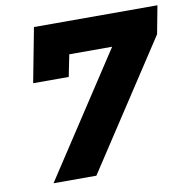

<svg xmlns="http://www.w3.org/2000/svg" viewBox="-79 -779 847 856"><g transform="rotate(-10 344.5 -350.5)"><path d="M130 -701H689L665 -574L289 0H95L458 -554H264L244 -455H83Z"/></g></svg>

Font: Gontserrat
Style: Bold Italic
Weight: 700
Italic angle: -11.3°
Designer: Julieta Ulanovsky
Foundry: Julieta Ulanovsky
Version: Version 6.001